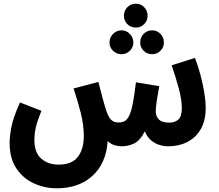

<svg xmlns="http://www.w3.org/2000/svg" viewBox="-20 -786 1182 1038"><path d="M286 232Q222 232 163.5 205.5Q105 179 68.5 124.5Q32 70 32 -13Q32 -48 41.5 -99Q51 -150 88 -232L204 -187Q182 -133 174 -98.5Q166 -64 166 -29Q166 40 203.5 72Q241 104 296 104Q370 104 401.5 61.5Q433 19 433 -50Q433 -110 417.5 -172Q402 -234 378 -308L512 -343Q526 -286 535 -254Q544 -222 549 -205Q564 -155 580 -139Q596 -123 621 -124Q639 -124 652.5 -130.5Q666 -137 677 -157.5Q688 -178 697 -222Q706 -266 715 -341L841 -320Q834 -284 828 -245Q822 -206 822 -183Q822 -158 838.5 -140.5Q855 -123 896 -123Q925 -123 944 -139.5Q963 -156 963 -203Q963 -244 947.5 -304Q932 -364 908 -433L1034 -473Q1051 -429 1064 -380Q1077 -331 1084.5 -285Q1092 -239 1092 -203Q1092 -134 1065.5 -88Q1039 -42 993 -18.5Q947 5 889 5Q867 5 842 -2.5Q817 -10 796 -28Q775 -46 763 -76Q737 -25 704.5 -10Q672 5 637 5Q620 5 599.5 -1Q579 -7 562 -23Q554 97 480 164.5Q406 232 286 232ZM715 -637Q687 -637 668.5 -655.5Q650 -674 650 -701Q650 -728 668.5 -747Q687 -766 715 -766Q741 -766 759.5 -747Q778 -728 778 -701Q778 -674 759.5 -655.5Q741 -637 715 -637ZM637 -493Q610 -493 591 -511.5Q572 -530 572 -556Q572 -583 591 -602.5Q610 -622 637 -622Q663 -622 682 -602.5Q701 -583 701 -556Q701 -530 682 -511.5Q663 -493 637 -493ZM803 -493Q775 -493 756.5 -511.5Q738 -530 738 -556Q738 -584 756.5 -603Q775 -622 803 -622Q829 -622 847.5 -603Q866 -584 866 -556Q866 -530 847.5 -511.5Q829 -493 803 -493Z"/></svg>

Font: Noto Sans Arabic ExtCond
Style: Bold
Weight: 700
Width: 2
Designer: Monotype Design Team, Nadine Chahine, Nizar Qandah and Khaled Hosny
Foundry: Monotype Imaging Inc.
Version: Version 2.012; ttfautohint (v1.8.4.7-5d5b)